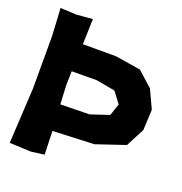

<svg xmlns="http://www.w3.org/2000/svg" viewBox="-126 -793 870 916"><g transform="rotate(20 309.0 -335.5)"><path d="M179.7 -343.8 181.6 -414.1 308.6 -415 404.3 -397.5 446.3 -341.8 425.8 -281.2 332 -250 184.6 -247.1ZM28.3 -679.7 36.1 -541V-273.4L20.5 7.8L129.9 12.7L196.3 3.9L192.4 -115.2L402.3 -124L549.8 -173.8L598.6 -267.6L603.5 -372.1L560.5 -464.8L484.4 -533.2L355.5 -553.7H187.5L191.4 -682.6L110.4 -675.8Z"/></g></svg>

Font: MaokenAssortedSans-Lite
Style: Lite
Weight: 400
Version: Version 1.400